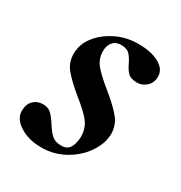

<svg xmlns="http://www.w3.org/2000/svg" viewBox="-108 -475 532 565"><g transform="rotate(30 158.0 -192.5)"><path d="M5 -54Q5 -77 18 -89.5Q31 -102 50 -102Q67 -102 77 -93Q87 -84 100 -64Q113 -43 124.5 -33Q136 -23 156 -23Q173 -23 181.5 -32.5Q190 -42 193 -63Q194 -67 194 -75Q194 -104 177 -125Q160 -146 124 -174Q88 -204 70.5 -225.5Q53 -247 53 -277Q53 -283 55 -295Q60 -320 80.5 -343Q101 -366 133.5 -381Q166 -396 204 -396Q249 -396 275.5 -381Q302 -366 302 -341Q302 -320 288 -307.5Q274 -295 257 -295Q236 -295 226 -304.5Q216 -314 208 -332Q199 -350 190 -359Q181 -368 161 -368Q145 -368 136 -358.5Q127 -349 125 -337Q124 -333 124 -325Q124 -299 141 -279Q158 -259 193 -231Q231 -200 249 -177.5Q267 -155 267 -125Q267 -120 265 -108Q260 -81 239 -53.5Q218 -26 183.5 -7.5Q149 11 108 11Q65 11 35 -8Q5 -27 5 -54Z"/></g></svg>

Font: Cormorant Garamond
Style: Bold Italic
Weight: 700
Italic angle: -10°
Designer: Christian Thalmann (Catharsis Fonts)
Foundry: Catharsis Fonts
Version: Version 4.000